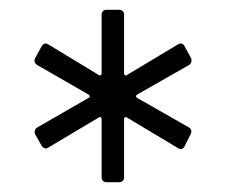

<svg xmlns="http://www.w3.org/2000/svg" viewBox="-20 -767 462 393"><path d="M198 -394H224C230 -394 234 -398 234 -404V-524C234 -527 237 -528 239 -527L344 -464C350 -460 355 -462 358 -468L370 -492C373 -497 372 -503 367 -506L260 -567C258 -568 258 -572 260 -573L367 -634C370 -636 372 -639 372 -643C372 -645 372 -646 371 -648L358 -672C356 -676 353 -678 350 -678C348 -678 346 -677 344 -676L239 -613C237 -612 234 -613 234 -616V-737C234 -743 230 -747 224 -747H198C192 -747 188 -743 188 -737V-616C188 -613 185 -612 183 -613L79 -676C73 -680 68 -677 65 -672L52 -648C49 -643 51 -637 56 -634L162 -573C164 -572 164 -568 162 -567L56 -506C53 -504 51 -501 51 -497C51 -495 51 -494 52 -492L65 -469C67 -466 70 -463 74 -463C75 -463 77 -464 79 -465L183 -527C185 -528 188 -527 188 -524V-404C188 -398 192 -394 198 -394Z"/></svg>

Font: Barlow Semi Condensed
Style: Regular
Weight: 400
Width: 4
Designer: Jeremy Tribby
Foundry: Tribby Type
Version: Version 1.422;hotconv 1.0.109;makeotfexe 2.5.65596